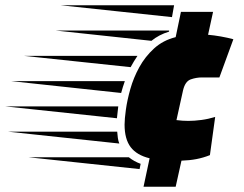

<svg xmlns="http://www.w3.org/2000/svg" viewBox="-270 -645 927 729"><path d="M383 -580 -40 -625H391ZM397 -504 417 -600H539L520 -513Q543 -511 568.5 -506.5Q594 -502 616 -496L563 -351H497Q475 -351 454 -343.5Q433 -336 425 -302L400 -189Q423 -186 445 -186Q468 -186 494.5 -189.5Q521 -193 547 -201L527 -56Q502 -46 476 -41Q450 -36 419 -35L397 64H275L298 -44Q249 -56 226 -86.5Q203 -117 203 -172Q203 -193 208 -229Q213 -265 225 -307.5Q237 -350 259 -390Q281 -430 315 -461Q349 -492 397 -504ZM372 -529V-525Q333 -513 305 -490L-58 -529ZM252 -433Q245 -423 238.5 -412Q232 -401 226 -390L-180 -433ZM204 -337Q200 -326 196.5 -314.5Q193 -303 190 -292L-228 -337ZM174 -196 -250 -241H179ZM175 -145Q176 -132 177.5 -121Q179 -110 183 -100L-239 -145ZM264 -23 260 -3 -163 -48H219Q239 -32 264 -23Z"/></svg>

Font: Faster One
Style: Regular
Weight: 400
Designer: Eduardo Rodriguez Tunni
Foundry: Eduardo Rodriguez Tunni
Version: Version 1.003; ttfautohint (v1.8.4.7-5d5b);gftools[0.9.23]